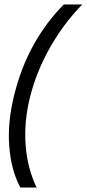

<svg xmlns="http://www.w3.org/2000/svg" viewBox="-20 -695 391 865"><path d="M71.7 150Q30 72.5 21.7 -36.2Q13.3 -145 44.2 -267.5Q74.2 -389.2 130.4 -491.2Q186.7 -593.3 267.5 -675H350.8Q266.7 -589.2 205.8 -481.7Q145 -374.2 115.8 -260Q87.5 -146.7 95.4 -41.7Q103.3 63.3 145 150Z"/></svg>

Font: Funnel Sans Light
Style: Italic
Weight: 300
Italic angle: -14.036°
Designer: NORD ID, Kristian Moeller
Foundry: Dicotype
Version: Version 1.000